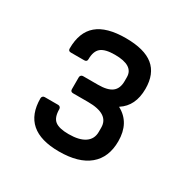

<svg xmlns="http://www.w3.org/2000/svg" viewBox="-108 -873 617 628"><g transform="rotate(30 200.0 -559.5)"><path d="M190.9 -344.2Q51.8 -344.2 51.8 -464.8Q51.8 -469.2 54.7 -472.2Q57.6 -475.1 62 -475.1H112.8Q117.2 -475.1 120.1 -472.2Q123 -469.2 123 -464.8Q123 -433.1 138.7 -421.1Q154.3 -409.2 189.9 -409.2Q230 -409.2 251 -423.6Q272 -438 272 -464.8V-481Q272 -532.2 192.9 -532.2H136.2Q126 -532.2 126 -542V-586.9Q126 -591.3 128.9 -594.2Q131.8 -597.2 136.2 -597.2H192.9Q229 -597.2 245.6 -610.1Q262.2 -623 262.2 -650.9V-666Q262.2 -710 191.9 -710Q154.8 -710 139.4 -697Q124 -684.1 124 -653.8Q124 -644 113.8 -644H63Q53.2 -644 53.2 -653.8Q53.2 -715.3 88.4 -745.1Q123.5 -774.9 195.8 -774.9Q266.1 -774.9 300 -747.3Q334 -719.7 334 -663.1Q334 -598.6 289.1 -569.8V-568.8Q342.8 -540 342.8 -470.2Q342.8 -409.2 304 -376.7Q265.1 -344.2 190.9 -344.2Z"/></g></svg>

Font: Sofia Sans
Style: Regular
Weight: 400
Designer: Botio Nikoltchev, Ani Petrova
Foundry: lettersoup
Version: Version 4.100